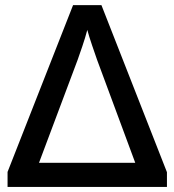

<svg xmlns="http://www.w3.org/2000/svg" viewBox="-20 -737 688 757"><path d="M638.2 0V-58.1L379.9 -716.8H268.1L9.8 -59.1V0ZM286.1 -501C290 -512.2 295.9 -529.8 304.2 -553.2C312 -576.2 318.8 -598.1 324.2 -619.1C331.5 -589.8 355.5 -522 362.8 -501L513.2 -95.2H133.8Z"/></svg>

Font: Noto Reveo Sans
Style: Regular
Weight: 500
Designer: Monotype Design Team
Foundry: Monotype Imaging Inc.
Version: Version 2.007